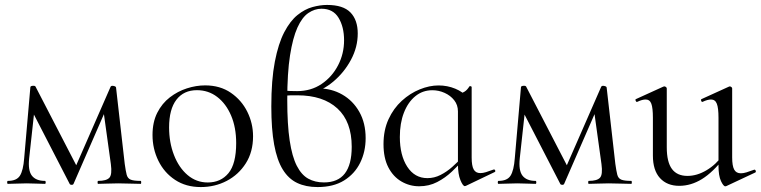

<svg xmlns="http://www.w3.org/2000/svg" viewBox="-20 -745 3083 778"><path d="M550 -12Q552.2 -12 552.2 -6Q552.2 0 550 0Q530.6 0 506.5 -1Q482.4 -2 458.8 -2Q434.2 -2 414.6 -1Q395 0 377.6 0Q375.4 0 375.4 -6Q375.4 -12 377.6 -12Q411 -12 423 -24.6Q435 -37.2 429.2 -80.2L397.6 -307.8L433 -355.6L278 0Q276.2 4 270.2 4Q264.2 4 262.2 0L109.2 -296.8L121.8 -319.8L98.2 -104Q92.8 -53.8 109.4 -32.9Q126 -12 162.2 -12Q165.2 -12 165.2 -6Q165.2 0 162.2 0Q146.2 0 127.4 -1Q108.6 -2 88 -2Q68 -2 48.5 -1Q29 0 12 0Q9 0 9 -6Q9 -12 12 -12Q47.2 -12 60.7 -33Q74.2 -54 78 -104L103 -391.4Q103 -396.4 112.2 -397.3Q121.4 -398.2 123.8 -394.4L294.6 -64.4L279 -52.8L427.8 -392.8Q430 -398.6 439.7 -396.9Q449.4 -395.2 450.2 -390.4L485.4 -81Q489.4 -52 493.3 -37Q497.2 -22 509.7 -17Q522.2 -12 550 -12Z M793.4 13Q733.6 13 689.6 -16Q645.6 -45 621.8 -93.5Q598 -142 598 -198Q598 -250 617.2 -288Q636.4 -326 668.2 -350.5Q700 -375 737.4 -387Q774.8 -399 811.2 -399Q872 -399 915.5 -369Q959 -339 982.2 -292Q1005.4 -245 1005.4 -192.8Q1005.4 -129.4 976.1 -83.3Q946.8 -37.2 898.8 -12.1Q850.8 13 793.4 13ZM821.8 -5.6Q874.6 -5.6 905.8 -43.4Q937 -81.2 937 -165Q937 -228.4 916.5 -276.6Q896 -324.8 860.2 -352.2Q824.4 -379.6 778 -379.6Q724.6 -379.6 694.9 -341Q665.2 -302.4 665.2 -228.6Q665.2 -167.8 685 -116.7Q704.8 -65.6 740.2 -35.6Q775.6 -5.6 821.8 -5.6Z M1236 -365 1270 -386.8Q1323.2 -386.8 1366.8 -361.9Q1410.4 -337 1436 -291.7Q1461.6 -246.4 1461.6 -185.2Q1461.6 -130.4 1439.4 -85.4Q1417.2 -40.4 1374.1 -13.7Q1331 13 1266.8 13Q1219.4 13 1184.2 -3.7Q1149 -20.4 1125.7 -58.3Q1102.4 -96.2 1090.9 -159Q1079.4 -221.8 1079.4 -313.2Q1079.4 -421.4 1093.7 -495.2Q1108 -569 1131.9 -614.6Q1155.8 -660.2 1185.3 -684Q1214.8 -707.8 1246 -716.4Q1277.2 -725 1305.2 -725Q1370.6 -725 1400.1 -694.5Q1429.6 -664 1429.6 -609.2Q1429.6 -553.8 1402.1 -502.6Q1374.6 -451.4 1330.8 -414.6Q1287 -377.8 1236 -365ZM1292.6 -5.8Q1349.4 -5.8 1377.3 -42Q1405.2 -78.2 1405.2 -150.2Q1405.2 -252.2 1347.2 -305.5Q1289.2 -358.8 1185 -358.8Q1171.6 -358.8 1156 -358.6Q1140.4 -358.4 1125.8 -355.6V-378.8Q1140.4 -376.8 1155.5 -376.3Q1170.6 -375.8 1184 -375.8Q1240.2 -375.8 1282.9 -404.6Q1325.6 -433.4 1349.9 -480.4Q1374.2 -527.4 1374.2 -581.8Q1374.2 -635.8 1352 -672.7Q1329.8 -709.6 1282.6 -709.6Q1255 -709.6 1229.6 -692.4Q1204.2 -675.2 1185.3 -633.5Q1166.4 -591.8 1155.2 -520.5Q1144 -449.2 1144 -340.4Q1144 -240.6 1153.8 -175.5Q1163.6 -110.4 1182.6 -73.3Q1201.6 -36.2 1229.1 -21Q1256.6 -5.8 1292.6 -5.8Z M1678.4 9.8Q1640 9.8 1606.7 -9.5Q1573.4 -28.8 1553.7 -66.7Q1534 -104.6 1534 -160.8Q1534 -217.6 1554.3 -261.8Q1574.6 -306 1608.1 -336.5Q1641.6 -367 1680.9 -382.9Q1720.2 -398.8 1757.2 -398.8Q1792.8 -398.8 1824.6 -385.7Q1856.4 -372.6 1875.8 -349.6L1835.6 -293.6Q1835.6 -319.6 1820.5 -338.8Q1805.4 -358 1781.5 -368.7Q1757.6 -379.4 1732 -379.4Q1692.4 -379.4 1662.8 -355.1Q1633.2 -330.8 1616.7 -288.4Q1600.2 -246 1600.2 -190Q1600.2 -115.8 1630.2 -69.5Q1660.2 -23.2 1711.8 -23.2Q1739.8 -23.2 1765.1 -36.1Q1790.4 -49 1812.2 -68.3Q1834 -87.6 1851.8 -107.2L1859.8 -100.2Q1838 -75.2 1811.2 -49.8Q1784.4 -24.4 1751.4 -7.3Q1718.4 9.8 1678.4 9.8ZM1863.4 9.2Q1855.8 9.2 1845.7 -15Q1835.6 -39.2 1835.6 -80.4V-360.6Q1852.4 -367.6 1862.6 -373.8Q1872.8 -380 1882 -394.8Q1883.2 -396.8 1887.2 -395.7Q1891.2 -394.6 1891.2 -392.4V-106.6Q1891.2 -73.2 1899.4 -58.4Q1907.6 -43.6 1926.4 -43.6Q1936.6 -43.6 1949.1 -47.4Q1961.6 -51.2 1979.4 -57.8Q1984.2 -59.8 1986.4 -54.7Q1988.6 -49.6 1984 -47.6L1867.6 8.2Q1865.6 9.2 1863.4 9.2Z M2538 -12Q2540.2 -12 2540.2 -6Q2540.2 0 2538 0Q2518.6 0 2494.5 -1Q2470.4 -2 2446.8 -2Q2422.2 -2 2402.6 -1Q2383 0 2365.6 0Q2363.4 0 2363.4 -6Q2363.4 -12 2365.6 -12Q2399 -12 2411 -24.6Q2423 -37.2 2417.2 -80.2L2385.6 -307.8L2421 -355.6L2266 0Q2264.2 4 2258.2 4Q2252.2 4 2250.2 0L2097.2 -296.8L2109.8 -319.8L2086.2 -104Q2080.8 -53.8 2097.4 -32.9Q2114 -12 2150.2 -12Q2153.2 -12 2153.2 -6Q2153.2 0 2150.2 0Q2134.2 0 2115.4 -1Q2096.6 -2 2076 -2Q2056 -2 2036.5 -1Q2017 0 2000 0Q1997 0 1997 -6Q1997 -12 2000 -12Q2035.2 -12 2048.7 -33Q2062.2 -54 2066 -104L2091 -391.4Q2091 -396.4 2100.2 -397.3Q2109.4 -398.2 2111.8 -394.4L2282.6 -64.4L2267 -52.8L2415.8 -392.8Q2418 -398.6 2427.7 -396.9Q2437.4 -395.2 2438.2 -390.4L2473.4 -81Q2477.4 -52 2481.3 -37Q2485.2 -22 2497.7 -17Q2510.2 -12 2538 -12Z M2732.4 8Q2683 8 2654.3 -23.4Q2625.6 -54.8 2625.6 -114.6V-268Q2625.6 -307.4 2619.3 -324.6Q2613 -341.8 2596.2 -341.8Q2582 -341.8 2562.4 -332.4Q2558.4 -330.6 2555.9 -336.6Q2553.4 -342.6 2557.2 -343.6L2668 -394Q2670.2 -395 2672.2 -395Q2674.8 -395 2678.3 -392.5Q2681.8 -390 2681.8 -386.8V-148.2Q2681.8 -88.6 2702.7 -60.4Q2723.6 -32.2 2765.6 -32.2Q2804.2 -32.2 2842.8 -55.1Q2881.4 -78 2909.6 -117.4L2914.8 -106.2Q2868.8 -46.8 2824.4 -19.4Q2780 8 2732.4 8ZM2946.8 -386.8V-107.2Q2946.8 -73.2 2954.9 -58Q2963 -42.8 2982 -42.8Q2992.2 -42.8 3004.7 -46.6Q3017.2 -50.4 3035 -57Q3039.8 -59 3042 -53.5Q3044.2 -48 3040.4 -46L2923.2 9Q2921.2 10 2919 10Q2911.4 10 2901.4 -11.4Q2891.4 -32.8 2891.4 -73.2V-268Q2891.4 -307.4 2884.7 -324.6Q2878 -341.8 2861.2 -341.8Q2847 -341.8 2827.2 -332.4Q2823.4 -330.6 2821.3 -336.6Q2819.2 -342.6 2823 -343.6L2933.8 -394Q2935.8 -395 2937.2 -395Q2939.8 -395 2943.3 -392.5Q2946.8 -390 2946.8 -386.8Z"/></svg>

Font: Cormorant Infant Light
Style: Regular
Weight: 300
Designer: Christian Thalmann (Catharsis Fonts)
Foundry: Catharsis Fonts
Version: Version 4.001